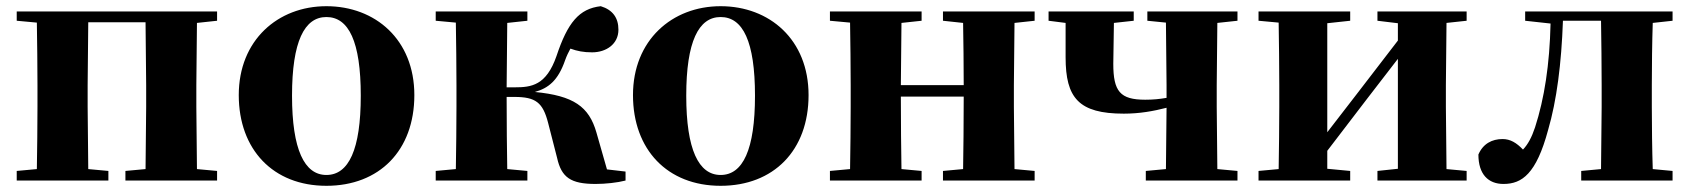

<svg xmlns="http://www.w3.org/2000/svg" viewBox="-20 -583 5458 620"><path d="M34 -516 99 -510C100 -451 101 -364 101 -308V-238C101 -182 100 -95 99 -37L34 -31V0H330V-31L265 -37L263 -238V-308L265 -511H450L452 -308V-238L450 -37L385 -31V0H681V-31L616 -37L614 -238V-308L616 -509L681 -516V-546H34Z M1034 17C1205 17 1318 -97 1318 -276C1318 -455 1192 -563 1034 -563C877 -563 751 -453 751 -276C751 -100 862 17 1034 17ZM1034 -18C963 -18 923 -100 923 -274C923 -449 963 -528 1034 -528C1106 -528 1145 -449 1145 -274C1145 -100 1106 -18 1034 -18Z M1779 -73C1793 -10 1823 11 1903 11C1935 11 1973 7 2000 0V-29L1940 -36L1906 -155C1882 -239 1832 -274 1707 -286C1750 -298 1782 -322 1805 -389C1810 -403 1816 -415 1822 -426C1844 -418 1864 -414 1892 -414C1938 -414 1977 -441 1977 -487C1977 -525 1959 -551 1920 -563C1850 -555 1813 -510 1777 -402C1744 -307 1696 -301 1642 -301H1616L1618 -509L1683 -516V-546H1387V-516L1452 -510C1453 -451 1454 -364 1454 -308V-238C1454 -182 1453 -95 1452 -37L1387 -31V0H1683V-31L1618 -37C1617 -95 1616 -185 1616 -270H1641C1710 -270 1733 -252 1750 -186Z M2307 17C2478 17 2591 -97 2591 -276C2591 -455 2465 -563 2307 -563C2150 -563 2024 -453 2024 -276C2024 -100 2135 17 2307 17ZM2307 -18C2236 -18 2196 -100 2196 -274C2196 -449 2236 -528 2307 -528C2379 -528 2418 -449 2418 -274C2418 -100 2379 -18 2307 -18Z M3025 -516 3090 -509C3091 -454 3092 -371 3092 -308H2889L2891 -509L2956 -516V-546H2660V-516L2725 -510C2726 -451 2727 -364 2727 -308V-238C2727 -182 2726 -95 2725 -37L2660 -31V0H2956V-31L2891 -37C2890 -95 2889 -186 2889 -271H3092C3092 -186 3091 -95 3090 -37L3025 -31V0H3321V-31L3256 -37L3254 -238V-308L3256 -509L3321 -516V-546H3025Z M3685 -516 3745 -510 3747 -308V-267C3724 -263 3703 -261 3678 -261C3597 -261 3575 -288 3575 -377L3577 -509L3641 -516V-546H3366V-516L3421 -509V-398C3421 -267 3463 -216 3609 -216C3660 -216 3704 -224 3747 -235L3745 -37L3680 -31V0H3976V-31L3911 -37L3909 -238V-308L3911 -509L3976 -516V-546H3685Z M4428 -516 4494 -508V-452L4361 -279L4266 -156V-508L4340 -516V-546H4044V-516L4109 -510C4110 -451 4111 -364 4111 -308V-238C4111 -182 4110 -95 4109 -37L4044 -31V0H4340V-31L4266 -38V-96L4393 -262L4494 -393V-38L4428 -31V0H4716V-31L4651 -37L4649 -238V-308L4651 -509L4716 -516V-546H4428Z M5149 0H5381V-31L5317 -37C5315 -95 5314 -182 5314 -238V-308C5314 -364 5315 -451 5317 -509L5381 -516V-546H4905V-516L4987 -507C4984 -374 4967 -265 4937 -172C4926 -139 4914 -117 4898 -100C4877 -122 4857 -134 4832 -134C4798 -134 4769 -119 4754 -84C4754 -20 4786 11 4835 11C4895 11 4941 -22 4979 -163C5007 -259 5022 -377 5027 -516H5150C5151 -458 5152 -367 5152 -308V-238L5150 -37L5086 -31V0Z"/></svg>

Font: Source Han Serif KR Heavy
Style: Regular
Weight: 900
Designer: Ryoko NISHIZUKA 西塚涼子 (kana & ideographs); Frank Grießhammer (Latin, Greek & Cyrillic); Wenlong ZHANG 张文龙 (bopomofo); San
Foundry: Adobe
Version: Version 2.001;hotconv 1.1.0;makeotfexe 2.6.0